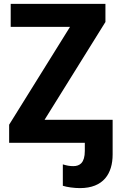

<svg xmlns="http://www.w3.org/2000/svg" viewBox="-20 -734 599 987"><path d="M522 -621V-714H35V-596H340L27 -93V0H416V42C416 103 390 120 357 120C337 120 323 117 303 111V221C324 228 361 233 391 233C512 233 559 158 559 60V-118H209Z"/></svg>

Font: Noto Sans Display
Style: Bold
Weight: 700
Designer: Monotype Design Team
Foundry: Monotype Imaging Inc.
Version: Version 1.900